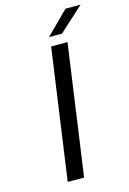

<svg xmlns="http://www.w3.org/2000/svg" viewBox="-130 -932 667 995"><g transform="rotate(-15 203.5 -435.0)"><path d="M203.6 -700.2H291.5L192.9 0H105ZM205.6 -750 326.2 -870.1H407.2L275.4 -750Z"/></g></svg>

Font: Fivo Sans
Style: Italic
Weight: 400
Designer: Alexander Slobzheninov
Foundry: Alexander Slobzheninov
Version: 1.0